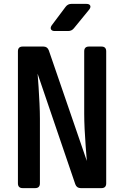

<svg xmlns="http://www.w3.org/2000/svg" viewBox="-20 -970 640 990"><path d="M97.1 0Q72.4 0 72.4 -24.7V-705.3Q72.4 -730 97.1 -730H203.5Q224.6 -730 231.8 -709.9L427.7 -140.1Q425.1 -172.1 421.8 -215.6Q418.4 -259.2 416.3 -304.3Q414.2 -349.5 414.2 -384.4V-705.3Q414.2 -730 438.9 -730H502.9Q527.6 -730 527.6 -705.3V-24.7Q527.6 0 502.9 0H396.5Q375.4 0 368.2 -20.1L173.9 -589.9Q176.4 -561.2 179 -520.3Q181.6 -479.4 183.7 -436.3Q185.8 -393.2 185.8 -357.3V-24.7Q185.8 0 161.1 0ZM262.5 -810Q247.5 -810 243 -818.8Q238.4 -827.5 247.1 -839.9L318.5 -935.1Q329.9 -950 348.4 -950H425.1Q441 -950 445.1 -941.2Q449.2 -932.5 439.5 -920.1L361.1 -824.3Q349.8 -810 331.3 -810Z"/></svg>

Font: Pitagon Sans Mono
Style: Regular
Weight: 400
Monospace: yes
Designer: Travis Tran
Foundry: Pitagon
Version: Version 1.001;gftools[0.9.26]